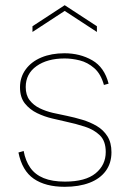

<svg xmlns="http://www.w3.org/2000/svg" viewBox="-20 -712 501 739"><path d="M71 -131Q78 -93 96.5 -66.5Q115 -40 148 -26.5Q181 -13 230 -13Q309 -13 348 -45Q387 -77 387 -127Q387 -169 364.5 -191Q342 -213 306.5 -224.5Q271 -236 233 -244Q211 -249 181 -256Q151 -263 123 -276.5Q95 -290 76 -313.5Q57 -337 57 -376Q57 -415 79 -445Q101 -475 139.5 -491Q178 -507 228 -507Q288 -507 335 -480Q382 -453 398 -390L380 -385Q368 -428 342.5 -450Q317 -472 287 -479.5Q257 -487 229 -487Q162 -487 120.5 -457.5Q79 -428 79 -377Q79 -346 94 -326.5Q109 -307 132.5 -295.5Q156 -284 184 -277.5Q212 -271 238 -266Q267 -260 297 -251Q327 -242 352.5 -227Q378 -212 393.5 -187.5Q409 -163 409 -126Q409 -84 387 -54Q365 -24 324.5 -8.5Q284 7 229 7Q155 7 110 -24Q65 -55 51 -125ZM353 -589 229 -670 105 -589V-611L229 -692L353 -611Z"/></svg>

Font: Albert Sans Thin
Style: Regular
Weight: 250
Designer: Andreas Rasmussen
Foundry: a.Foundry
Version: Version 1.025